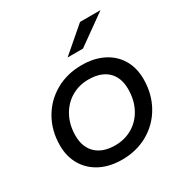

<svg xmlns="http://www.w3.org/2000/svg" viewBox="-171 -873 976 1016"><g transform="rotate(-30 317.5 -365.5)"><path d="M38 -223Q38 -312 78 -383Q118 -454 189 -494.5Q260 -535 349 -535Q424 -535 480 -507Q536 -479 566.5 -427.5Q597 -376 597 -307Q597 -218 557 -146.5Q517 -75 446.5 -34.5Q376 6 287 6Q212 6 156 -22.5Q100 -51 69 -103Q38 -155 38 -223ZM500 -302Q500 -373 459 -412Q418 -451 342 -451Q283 -451 236 -422.5Q189 -394 162 -343Q135 -292 135 -227Q135 -157 176.5 -117.5Q218 -78 293 -78Q352 -78 399.5 -106.5Q447 -135 473.5 -186Q500 -237 500 -302ZM457 -737H582L400 -607H306Z"/></g></svg>

Font: Montserrat Alternates Medium
Style: Italic
Weight: 500
Italic angle: -11.3°
Designer: Julieta Ulanovsky
Foundry: Julieta Ulanovsky
Version: Version 7.200